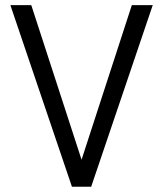

<svg xmlns="http://www.w3.org/2000/svg" viewBox="-20 -711 621 731"><path d="M19.5 -691.4H99.1L290.5 -103L481.9 -691.4H561.5L327.1 0H253.9Z"/></svg>

Font: Gidole
Style: Regular
Weight: 400
Version: Version 2.100; ttfautohint (v1.8.4.7-5d5b)